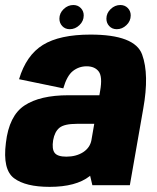

<svg xmlns="http://www.w3.org/2000/svg" viewBox="-26 -739 627 766"><path d="M342.5 0 333.5 -38Q332.5 -37 331.5 -36Q277 6.5 172 6.5Q76 6.5 30 -28Q-16 -62.5 -2.5 -169Q10 -277.5 71.8 -318.2Q133.5 -359 247 -359H370.5L373.5 -376.5Q383.5 -433 367.8 -453.8Q352 -474.5 319.5 -474.5Q289 -474.5 265 -455.8Q241 -437 226.5 -386.5L50 -423Q78.5 -518.5 145.2 -559.8Q212 -601 335 -601Q512 -601 541 -521.5Q570 -442 545.5 -305.5L492 0ZM338.5 -178.5 350 -245H281Q230.5 -245 211.2 -229.2Q192 -213.5 186 -179.5Q180.5 -144.5 192 -129.2Q203.5 -114 238.5 -114Q278 -114 306 -132Q332.5 -149.5 338.5 -178.5ZM252.5 -622.5Q234 -622.5 222.5 -634.8Q211 -647 211 -664.5Q211 -686.5 228 -702.8Q245 -719 266.5 -719Q284.5 -719 296.2 -707Q308 -695 308 -677.5Q308 -655 291 -638.8Q274 -622.5 252.5 -622.5ZM440 -622.5Q421.5 -622.5 410 -634.8Q398.5 -647 398.5 -664.5Q398.5 -686.5 415.5 -702.8Q432.5 -719 454 -719Q472 -719 483.8 -707Q495.5 -695 495.5 -677.5Q495.5 -655 478.5 -638.8Q461.5 -622.5 440 -622.5Z"/></svg>

Font: Anybody ExtraBold
Style: Italic
Weight: 800
Italic angle: -10°
Designer: Tyler Finck
Foundry: Etcetera Type Company
Version: Version 1.010; ttfautohint (v1.8.3) -l 8 -r 50 -G 200 -x 14 